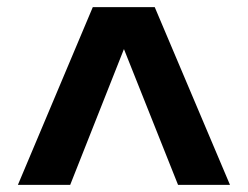

<svg xmlns="http://www.w3.org/2000/svg" viewBox="-20 -717 692 536"><path d="M239 -697H412L622 -201H477L326 -580L176 -201H30Z"/></svg>

Font: Hanken Grotesk ExtraBold
Style: Regular
Weight: 800
Designer: Alfredo Marco Pradil
Foundry: Hanken Design Co.
Version: Version 3.014